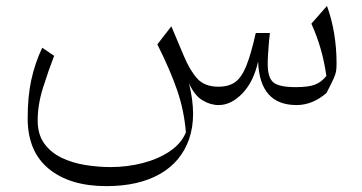

<svg xmlns="http://www.w3.org/2000/svg" viewBox="-20 -347 1214 644"><path d="M974.6 5.4Q851.1 5.4 845.7 -140.6Q830.6 -72.8 793 -33.7Q755.4 5.4 713.4 5.4Q685.5 5.4 658.9 -10.7Q632.3 -26.9 613.8 -67.9Q641.1 41.5 614.5 118.7Q587.9 195.8 516.4 236.6Q444.8 277.3 336.9 277.3Q214.4 277.3 143.6 219.2Q72.8 161.1 72.8 49.8Q72.8 -22 84.7 -77.9Q96.7 -133.8 121.6 -187L161.6 -159.7Q142.6 -110.8 124.5 -53.5Q106.4 3.9 106.4 56.6Q106.4 104.5 128.9 135Q151.4 165.5 187.5 182.6Q223.6 199.7 266.6 206.5Q309.6 213.4 350.6 213.4Q405.8 213.4 457.8 200.2Q509.8 187 548.8 160.9Q587.9 134.8 603.5 97.2Q597.7 24.4 574.5 -43.5Q551.3 -111.3 507.8 -198.2L554.7 -258.8L596.7 -159.2Q616.7 -111.3 641.4 -83.7Q666 -56.2 712.9 -56.2Q746.6 -56.2 768.3 -71.3Q790 -86.4 805.9 -125.5Q821.8 -164.6 837.9 -236.3H885.3Q883.8 -225.6 882.1 -206.3Q880.4 -187 879.2 -166.7Q877.9 -146.5 877.9 -132.8Q877.9 -86.4 897 -70.6Q916 -54.7 972.2 -54.7Q1014.2 -54.7 1036.1 -63Q1058.1 -71.3 1074.7 -92.3Q1067.9 -140.6 1055.2 -184.3Q1042.5 -228 1024.4 -267.6L1076.7 -327.1Q1108.9 -238.8 1108.9 -132.8Q1108.9 -118.2 1107.2 -107.9Q1105.5 -97.7 1098.4 -82Q1091.3 -66.4 1075.2 -35.2Q1028.3 5.4 974.6 5.4Z"/></svg>

Font: Pinar-FD Light
Style: Regular
Weight: 300
Designer: Amin Abedi
Version: Version 2.000